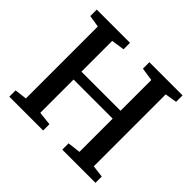

<svg xmlns="http://www.w3.org/2000/svg" viewBox="-172 -950 1156 1156"><g transform="rotate(45 406.0 -371.5)"><path d="M117.5 -63V-675.5L41 -688V-743H324V-688L240 -675.5V-413.5H573V-675.5L489 -688V-743H771.5V-688L695.5 -675.5V-63L773 -53.5V0H490.5V-53.5L573 -63.5V-346.5H240V-63L327.5 -53.5V0H39.5V-53.5Z"/></g></svg>

Font: Merriweather SemiBold
Style: Regular
Weight: 600
Version: Version 2.100